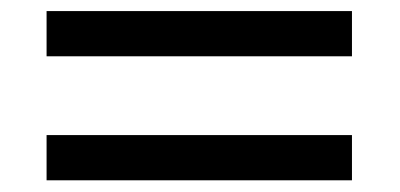

<svg xmlns="http://www.w3.org/2000/svg" viewBox="-20 -500 704 338"><path d="M62 -480.5H599.6V-400.9H62ZM62 -262.2H599.6V-182.6H62Z"/></svg>

Font: Arbutus Slab
Style: Regular
Weight: 400
Version: Version 1.002; ttfautohint (v0.92) -l 10 -r 16 -G 200 -x 7 -